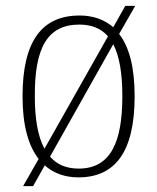

<svg xmlns="http://www.w3.org/2000/svg" viewBox="-20 -596 537 656"><path d="M112 -53 59 40H93L133 -31C163 -4 202 10 248 10C374 10 440 -78 440 -267C440 -365 422 -435 387 -480L442 -576H408L367 -503C337 -529 298 -543 252 -543C122 -543 57 -454 57 -267C57 -170 76 -99 112 -53ZM349 -472 132 -88C109 -130 99 -191 99 -267C98 -431 141 -512 251 -512C293 -512 325 -499 349 -472ZM249 -20C206 -20 174 -34 151 -61L367 -445C388 -404 398 -346 398 -267C398 -112 359 -20 249 -20Z"/></svg>

Font: Noto Serif Ethiopic SemiCondensed ExtraLight
Style: Regular
Weight: 200
Width: 4
Designer: Monotype Design Team
Foundry: Monotype Imaging Inc.
Version: Version 2.102